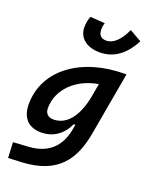

<svg xmlns="http://www.w3.org/2000/svg" viewBox="-184 -892 955 1221"><g transform="rotate(20 293.0 -281.5)"><path d="M27.8 234.4 115.7 230.5C363.8 219.2 446.3 85 478.5 -98.1L553.7 -522.5H544.4C253.9 -522.5 34.2 -369.1 34.2 -132.3C34.2 -42 82.5 10.3 168 10.3C248.5 10.3 311.5 -32.7 346.7 -109.9H357.9L353 -82.5C335.9 17.6 280.8 113.3 125.5 123L22.9 129.4ZM409.7 -404.3 393.6 -313C366.2 -171.4 302.2 -94.2 214.4 -94.2C178.2 -94.2 157.2 -114.7 157.2 -150.4C157.2 -279.3 264.6 -380.4 409.7 -404.3ZM344.7 -595.7C435.1 -595.7 509.3 -644.5 564.5 -750.5L482.9 -796.9C450.7 -723.6 406.2 -680.2 358.4 -680.2C319.3 -680.2 305.2 -703.6 305.2 -737.8C305.2 -748.5 306.2 -763.2 312.5 -781.2L213.4 -788.1C203.1 -762.7 199.2 -738.3 199.2 -712.9C199.2 -643.6 253.9 -595.7 344.7 -595.7Z"/></g></svg>

Font: Cascadia Mono PL SemiBold
Style: Italic
Weight: 600
Italic angle: -10°
Monospace: yes
Designer: Aaron Bell
Foundry: Saja Typeworks
Version: Version 2404.023